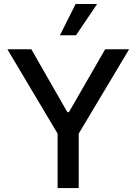

<svg xmlns="http://www.w3.org/2000/svg" viewBox="-20 -958 694 978"><path d="M139.6 -707 323.2 -386.7H331.1L515.6 -707H637.7L380.9 -277.3V0H273.4V-277.3L17.6 -707ZM365.2 -937.5H474.6L367.2 -778.3H285.2Z"/></svg>

Font: Pretendard GOV Medium
Style: Regular
Weight: 500
Designer: Base glyphs from Inter by Rasmus Andersson; Hangeul glyphs from Noto Sans CJK(Source Han Sans) by Jang Soo-young and Kan
Foundry: Kil Hyung-jin
Version: Version 1.309